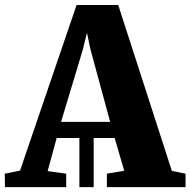

<svg xmlns="http://www.w3.org/2000/svg" viewBox="-50 -766 780 786"><path d="M-29.5 0 -30.5 -55 32 -67.5 263.5 -745.5H434L653.5 -66.5L709.5 -55V0H387.5V-55L458.5 -67L419.5 -201H333.5V0H275V-201H182L145 -65.5L221 -55V0ZM200 -267H401L320 -565L306 -632L289.5 -564.5Z"/></svg>

Font: Merriweather 48pt Black
Style: Regular
Weight: 900
Version: Version 2.100